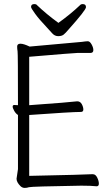

<svg xmlns="http://www.w3.org/2000/svg" viewBox="-20 -912 540 940"><path d="M101 8Q89 8 80 -1Q61 -20 61 -37L68 -84V-349Q57 -356 49.5 -369.5Q42 -383 42 -390Q42 -398 50 -398Q57 -397 68 -397Q68 -649 66 -661Q64 -673 64 -684Q64 -698 80 -698Q96 -698 125 -684Q366 -705 381 -707Q400 -710 410 -710Q420 -710 428.5 -694.5Q437 -679 437 -667Q437 -654 425 -653H362Q348 -653 123 -634V-397Q319 -411 358 -416Q373 -416 380.5 -402Q388 -388 388 -376Q388 -364 376 -364Q331 -364 123 -349V-51Q403 -57 427 -59H435Q448 -59 456 -42.5Q464 -26 464 -13Q464 0 453 0Q427 -3 378 -3Q132 1 122 4.5Q112 8 101 8ZM265 -735Q248 -735 235.5 -749Q223 -763 210 -777Q172 -817 152 -844.5Q132 -872 132 -878Q132 -892 148 -892Q158 -892 162 -886Q207 -843 266 -800Q327 -844 371 -886Q376 -892 385 -892Q401 -892 401 -877Q401 -863 316 -768Q301 -750 291.5 -742.5Q282 -735 265 -735Z"/></svg>

Font: LXGW WenKai Mono TC Light
Style: Regular
Weight: 300
Designer: LXGW / Fontworks Inc.
Foundry: LXGW / Fontworks Inc.
Version: Version 1.330